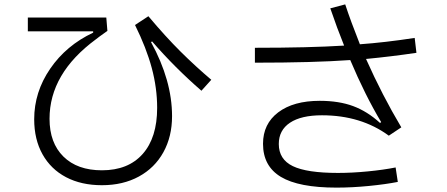

<svg xmlns="http://www.w3.org/2000/svg" viewBox="-20 -829 2040 876"><path d="M136 -285Q136 -409 209 -515.5Q282 -622 405 -680V-686H107V-749H465L470 -688L435 -663L418 -650Q206 -494 206 -287Q206 -177 269.5 -114.5Q333 -52 445 -52Q565 -52 631 -126.5Q697 -201 697 -337Q697 -427 672.5 -518.5Q648 -610 596 -715L657 -755Q736 -661 804 -593.5Q872 -526 944 -465L899 -415Q778 -520 674 -640L669 -637Q765 -462 765 -299Q765 -206 725.5 -134.5Q686 -63 613.5 -23.5Q541 16 445 16Q351 16 281.5 -20.5Q212 -57 174 -125Q136 -193 136 -285Z M1252 -172Q1252 -102 1316 -71Q1380 -40 1522 -40Q1586 -40 1658 -47Q1730 -54 1785 -65L1795 1Q1739 12 1662.5 19.5Q1586 27 1515 27Q1343 27 1261.5 -22Q1180 -71 1180 -173Q1180 -264 1249.5 -316.5Q1319 -369 1439 -369Q1526 -369 1591 -345Q1656 -321 1714 -268L1719 -272Q1645 -396 1578 -555Q1411 -543 1143 -543V-611Q1390 -611 1550 -621Q1518 -700 1487 -791L1555 -809Q1580 -733 1622 -627Q1735 -635 1872 -656L1880 -588Q1765 -571 1650 -560Q1724 -394 1811 -248L1754 -210Q1627 -303 1449 -303Q1354 -303 1303 -269Q1252 -235 1252 -172Z"/></svg>

Font: IBM Plex Sans JP
Style: Regular
Weight: 400
Designer: Mike Abbink; Paul van der Laan; Pieter van Rosmalen; Wujin Sim; Yejin Wi; Jinhee Kim; Boomi Park; Yona Kim; Kichan Ma
Foundry: Sandoll Inc.
Version: Version 1.000